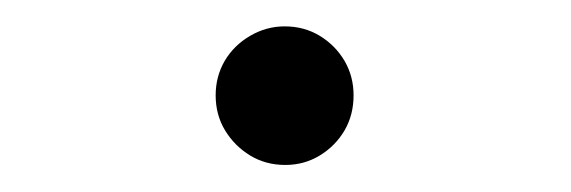

<svg xmlns="http://www.w3.org/2000/svg" viewBox="-20 -340 422 142"><path d="M191 -218Q176.5 -218 165 -225Q153.5 -232 146.5 -243.5Q139.5 -255 139.5 -269.5Q139.5 -283.5 146.2 -295Q153 -306.5 165 -313.5Q177 -320.5 190.5 -320.5Q205 -320.5 216.5 -313.5Q228 -306.5 234.8 -295Q241.5 -283.5 241.5 -269.5Q241.5 -255 234.8 -243.5Q228 -232 216.5 -225Q205 -218 191 -218Z"/></svg>

Font: Spartan Thin
Style: Regular
Weight: 400
Version: Version 1.004